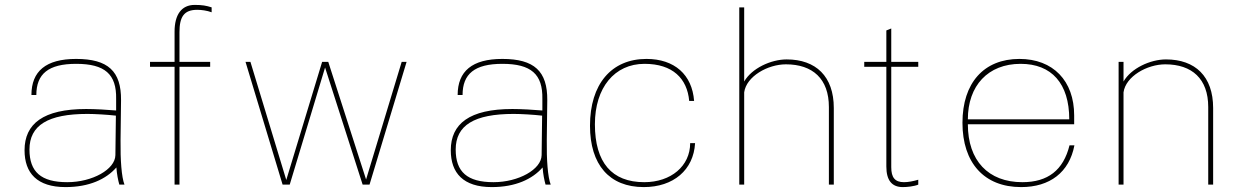

<svg xmlns="http://www.w3.org/2000/svg" viewBox="-20 -752 5061 782"><path d="M450 -120C449 -62 356 -10 254 -10C147 -10 100 -52 100 -143C100 -242 176 -288 336 -288C366 -288 417 -285 452 -281ZM80 -140C80 -47 131 10 247 10C343 10 412 -22 454 -70C456 -42 461 -18 466 0H487C475 -31 470 -100 471 -182L473 -344C474 -462 420 -512 290 -512C167 -512 108 -462 108 -365H128C128 -451 177 -492 290 -492C407 -492 455 -450 453 -349V-302C419 -305 367 -308 331 -308C156 -308 80 -248 80 -140Z M711 -500V-621C711 -683 729 -712 783 -712C801 -712 823 -709 842 -702V-722C820 -729 804 -732 773 -732C719 -732 691 -692 691 -623V-500H591V-480H691V0H711V-480H836V-500Z M1616 -500 1471 -21 1317 -500H1292L1146 -19L1000 -500H980L1131 0H1160L1304 -477L1457 0H1485L1636 -500Z M2186 -120C2185 -62 2092 -10 1990 -10C1883 -10 1836 -52 1836 -143C1836 -242 1912 -288 2072 -288C2102 -288 2153 -285 2188 -281ZM1816 -140C1816 -47 1867 10 1983 10C2079 10 2148 -22 2190 -70C2192 -42 2197 -18 2202 0H2223C2211 -31 2206 -100 2207 -182L2209 -344C2210 -462 2156 -512 2026 -512C1903 -512 1844 -462 1844 -365H1864C1864 -451 1913 -492 2026 -492C2143 -492 2191 -450 2189 -349V-302C2155 -305 2103 -308 2067 -308C1892 -308 1816 -248 1816 -140Z M2383 -240C2383 -81 2462 10 2602 10C2723 10 2805 -60 2811 -169H2791C2791 -76 2713 -10 2604 -10C2472 -10 2403 -90 2403 -246C2403 -395 2483 -492 2605 -492C2720 -492 2779 -432 2787 -341H2807C2799 -448 2727 -512 2613 -512C2470 -512 2383 -409 2383 -240Z M3011 -376C3020 -441 3107 -490 3181 -490C3290 -490 3356 -431 3356 -316V0H3376V-312C3376 -441 3303 -510 3184 -510C3120 -510 3042 -474 3011 -420V-722H2991V0H3011Z M3590 -480V-74C3590 -18 3612 10 3657 10C3675 10 3703 7 3720 0V-20C3700 -14 3679 -10 3662 -10C3625 -10 3610 -29 3610 -71V-480H3720V-500H3610V-636L3590 -628V-500H3500V-480Z M3900 -252C3900 -89 3988 10 4139 10C4256 10 4335 -50 4356 -160H4336C4311 -59 4248 -10 4144 -10C4005 -10 3922 -98 3922 -246H4355V-282C4355 -423 4269 -512 4132 -512C3987 -512 3900 -414 3900 -252ZM3922 -266C3922 -403 4004 -492 4137 -492C4263 -492 4335 -412 4335 -266Z M4556 -376C4565 -441 4652 -490 4726 -490C4835 -490 4901 -431 4901 -316V0H4921V-312C4921 -441 4848 -510 4729 -510C4665 -510 4587 -474 4556 -420V-500H4536V0H4556Z"/></svg>

Font: Perun Thin
Style: Regular
Weight: 100
Foundry: Copyright (c) Stefan Peev, Context Ltd, 2016
Version: Version 1.089